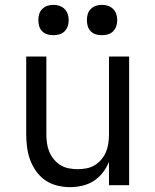

<svg xmlns="http://www.w3.org/2000/svg" viewBox="-20 -763 640 791"><path d="M268 8Q242 8 215.5 1.5Q189 -5 167 -20Q145 -35 129 -57.5Q113 -80 104 -105Q95 -130 91.5 -156.5Q88 -183 88 -210V-530H171V-210Q171 -192 173.5 -173.5Q176 -155 183 -138Q190 -121 202 -106.5Q214 -92 229.5 -82.5Q245 -73 263.5 -69.5Q282 -66 300 -66Q318 -66 336.5 -69.5Q355 -73 370.5 -82.5Q386 -92 398 -106.5Q410 -121 417 -138Q424 -155 426.5 -173.5Q429 -192 429 -210V-530H512V0H429V-96Q419 -72 403 -51.5Q387 -31 366 -17.5Q345 -4 319.5 2Q294 8 268 8ZM400 -618Q387 -618 375 -621.5Q363 -625 354 -634Q345 -643 341.5 -655Q338 -667 338 -680Q338 -693 341.5 -705Q345 -717 354 -726Q363 -735 375 -739Q387 -743 400 -743Q413 -743 425 -739Q437 -735 446 -726Q455 -717 459 -705Q463 -693 463 -680Q463 -667 459 -655Q455 -643 446 -634Q437 -625 425 -621.5Q413 -618 400 -618ZM200 -618Q187 -618 175 -621.5Q163 -625 154 -634Q145 -643 141.5 -655Q138 -667 138 -680Q138 -693 141.5 -705Q145 -717 154 -726Q163 -735 175 -739Q187 -743 200 -743Q213 -743 225 -739Q237 -735 246 -726Q255 -717 259 -705Q263 -693 263 -680Q263 -667 259 -655Q255 -643 246 -634Q237 -625 225 -621.5Q213 -618 200 -618Z"/></svg>

Font: Iosevka Curly Extended
Style: Regular
Weight: 400
Width: 7
Monospace: yes
Designer: Belleve Invis
Foundry: Belleve Invis
Version: Version 11.1.0; ttfautohint (v1.8.3)